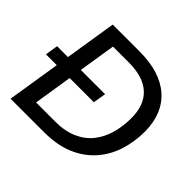

<svg xmlns="http://www.w3.org/2000/svg" viewBox="-168 -896 1086 1086"><g transform="rotate(45 375.5 -352.5)"><path d="M44 0 156 -705H371Q535 -705 623.5 -627Q712 -549 713 -407Q713 -322 689 -248.5Q665 -175 615 -119Q565 -63 490 -31.5Q415 0 312 0ZM161 -87H314Q391 -87 446.5 -111.5Q502 -136 537 -179.5Q572 -223 588.5 -281.5Q605 -340 605 -406Q605 -510 546 -564Q487 -618 371 -618H245ZM8 -319 20 -396H404L391 -319Z"/></g></svg>

Font: Nunito Sans 12pt ExtraLight 12pt SemiBold
Style: Italic
Weight: 600
Italic angle: -9°
Version: Version 3.101;gftools[0.9.27]